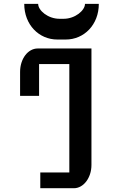

<svg xmlns="http://www.w3.org/2000/svg" viewBox="-20 -997 623 1017"><path d="M193.4 0H371.6C422.4 0 464.4 -55.2 464.4 -123V-740.2H179.7C127.9 -740.2 86.4 -685.5 86.4 -616.2V-489.3H187V-657.7H347.2V-83.5H193.4ZM283.7 -787.6H328.1C425.3 -787.6 503.4 -865.7 503.4 -976.6H430.2C430.2 -941.4 377.4 -897.5 317.4 -897.5H294.9C234.4 -897.5 182.1 -941.4 182.1 -976.6H108.4C108.4 -865.7 186.5 -787.6 283.7 -787.6Z"/></svg>

Font: Atomic Age
Style: Regular
Weight: 400
Designer: James Grieshaber
Foundry: James Grieshaber
Version: Version 1.002